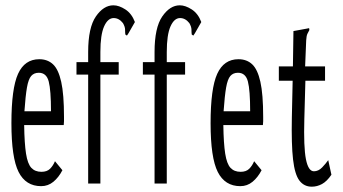

<svg xmlns="http://www.w3.org/2000/svg" viewBox="-20 -691 1290 723"><path d="M135 10Q77 10 50 -43.5Q23 -97 23 -227Q23 -358 48 -413Q73 -468 128 -468Q159 -468 179.5 -449Q200 -430 210.5 -383Q221 -336 221 -251Q221 -241 221 -234.5Q221 -228 220 -220H71Q72 -151 78 -112.5Q84 -74 98 -59Q112 -44 136 -44Q157 -44 168.5 -55.5Q180 -67 187 -84L215 -50Q201 -23 181 -6.5Q161 10 135 10ZM72 -272H172Q172 -351 163.5 -384Q155 -417 126 -417Q108 -417 97.5 -405Q87 -393 81.5 -361.5Q76 -330 72 -272Z M312 -410H268V-457H312V-495Q312 -587 341 -629Q370 -671 407 -671Q428 -671 452 -655.5Q476 -640 488 -608L464 -566L458 -557L452 -561Q451 -569 451 -579.5Q451 -590 443 -604Q428 -623 408 -623Q386 -623 372 -591.5Q358 -560 358 -495V-457H427V-410H358V0H312Z M562 -410H518V-457H562V-495Q562 -587 591 -629Q620 -671 657 -671Q678 -671 702 -655.5Q726 -640 738 -608L714 -566L708 -557L702 -561Q701 -569 701 -579.5Q701 -590 693 -604Q678 -623 658 -623Q636 -623 622 -591.5Q608 -560 608 -495V-457H677V-410H608V0H562Z M885 10Q827 10 800 -43.5Q773 -97 773 -227Q773 -358 798 -413Q823 -468 878 -468Q909 -468 929.5 -449Q950 -430 960.5 -383Q971 -336 971 -251Q971 -241 971 -234.5Q971 -228 970 -220H821Q822 -151 828 -112.5Q834 -74 848 -59Q862 -44 886 -44Q907 -44 918.5 -55.5Q930 -67 937 -84L965 -50Q951 -23 931 -6.5Q911 10 885 10ZM822 -272H922Q922 -351 913.5 -384Q905 -417 876 -417Q858 -417 847.5 -405Q837 -393 831.5 -361.5Q826 -330 822 -272Z M1154 12Q1125 12 1107.5 -11Q1090 -34 1083.5 -90.5Q1077 -147 1079 -248L1082 -387H1030V-441H1083L1085 -574L1134 -583L1144 -585L1145 -578Q1141 -571 1137.5 -563.5Q1134 -556 1133 -539L1129 -441H1204V-387H1130L1126 -243Q1123 -137 1132 -91.5Q1141 -46 1162 -46Q1179 -46 1193 -60.5Q1207 -75 1216 -88L1228 -33Q1211 -8 1192.5 2Q1174 12 1154 12Z"/></svg>

Font: Inconsolata UltraCondensed
Style: Regular
Weight: 400
Width: 1
Monospace: yes
Designer: Raph Levien, Cyreal, Brenton Simpson
Foundry: Raph Levien, Cyreal, Google
Version: Version 3.001; ttfautohint (v1.8.2.53-6de2)